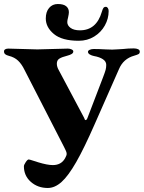

<svg xmlns="http://www.w3.org/2000/svg" viewBox="-21 -896 716 956"><path d="M0 0ZM98 -68Q98 -75 107 -88.5Q116 -102 122 -102Q126 -102 147 -95Q152 -94 157 -92Q162 -90 169 -88Q215 -74 242 -74Q284 -74 303 -108Q311 -122 311 -130Q311 -138 305.5 -148.5Q300 -159 298 -164L101 -548Q87 -577 69 -594Q51 -611 23 -618Q11 -621 5 -626Q-1 -631 -1 -640Q-1 -647 5 -650.5Q11 -654 20 -654Q39 -654 93 -652Q145 -650 165 -650Q184 -650 240 -652Q296 -654 317 -654Q327 -654 335.5 -650Q344 -646 344 -640Q344 -632 335.5 -627Q327 -622 315 -619Q287 -612 274.5 -604Q262 -596 262 -579Q262 -563 272 -546L398 -309Q401 -298 405 -298Q411 -298 415 -310L492 -511Q502 -537 505 -548.5Q508 -560 508 -573Q508 -590 491.5 -601Q475 -612 447 -617Q436 -619 426.5 -624.5Q417 -630 417 -638Q417 -644 425.5 -648Q434 -652 446 -652Q472 -652 506 -650L538 -649Q552 -649 568 -650.5Q584 -652 592 -652Q617 -655 645 -655Q658 -655 666.5 -651Q675 -647 675 -639Q675 -630 668.5 -626.5Q662 -623 648 -619Q593 -604 571 -551L451 -279Q398 -158 358.5 -89Q319 -20 285.5 10Q252 40 217 40Q167 40 132.5 9.5Q98 -21 98 -68ZM207 -804Q207 -837 223.5 -856.5Q240 -876 267 -876Q295 -876 308.5 -865Q322 -854 322 -835Q322 -827 318 -809Q314 -795 314 -786Q314 -769 330.5 -757Q347 -745 377 -745Q459 -745 486 -837Q490 -851 494 -856.5Q498 -862 506 -862Q512 -862 516 -856Q520 -850 520 -841Q520 -803 501 -769Q482 -735 448 -714Q414 -693 371 -693Q288 -693 247.5 -726.5Q207 -760 207 -804Z"/></svg>

Font: EB Garamond
Style: Bold
Weight: 700
Designer: Georg Duffner and Octavio Pardo
Foundry: Georg Duffner
Version: Version 1.000; ttfautohint (v1.6)